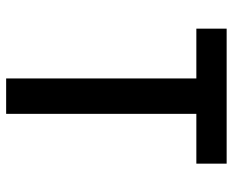

<svg xmlns="http://www.w3.org/2000/svg" viewBox="-88 -688 775 640"><g transform="rotate(90 300.0 -367.5)"><path d="M241 0V-634H75V-735H525V-634H359V0Z"/></g></svg>

Font: R Plex Mono
Style: Bold
Weight: 700
Monospace: yes
Designer: Belleve Invis
Foundry: Belleve Invis
Version: Version 31.8.0